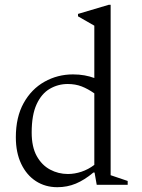

<svg xmlns="http://www.w3.org/2000/svg" viewBox="-20 -770 593 800"><path d="M219 10Q169 10 130 -15Q91 -40 68.5 -87Q46 -134 46 -198Q46 -282 78.5 -340.5Q111 -399 165.5 -429.5Q220 -460 284 -460Q310 -460 332 -456Q354 -452 373 -445V-663L305 -702V-712L433 -750H441V-40L512 -16V0H383L374 -51H369Q332 -20 296 -5Q260 10 219 10ZM112 -218Q112 -158 133 -120Q154 -82 188.5 -63.5Q223 -45 263 -45Q291 -45 319.5 -54.5Q348 -64 373 -83V-381Q346 -400 320 -410Q294 -420 262 -420Q222 -420 187.5 -400Q153 -380 132.5 -335.5Q112 -291 112 -218Z"/></svg>

Font: Spectral Light
Style: Regular
Weight: 300
Designer: Jean-Baptiste Levee
Foundry: Production Type
Version: Version 2.001